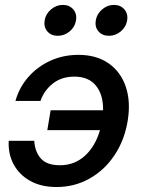

<svg xmlns="http://www.w3.org/2000/svg" viewBox="-20 -751 573 783"><path d="M210.4 11.7Q148.4 11.7 103.8 -12.9Q59.1 -37.6 35.9 -80.3Q12.7 -123 15.6 -176.8H119.6Q122.6 -131.3 147 -104.2Q171.4 -77.1 224.6 -77.1Q283.7 -77.1 326.2 -115.7Q368.7 -154.3 387.7 -220.2H172.9L186.5 -301.3H400.4Q401.4 -364.7 371.3 -401.6Q341.3 -438.5 283.7 -438.5Q231.4 -438.5 195.8 -410.6Q160.2 -382.8 145 -339.4H43Q58.1 -394 95.2 -436.5Q132.3 -479 185.1 -503.2Q237.8 -527.3 299.8 -527.3Q373 -527.3 422.6 -492.9Q472.2 -458.5 492.9 -397.5Q513.7 -336.4 500.5 -256.8Q487.3 -178.2 446.5 -117.4Q405.8 -56.6 344.7 -22.5Q283.7 11.7 210.4 11.7ZM424.3 -605Q397 -605 381.6 -623Q366.2 -641.1 370.6 -668Q375 -694.3 396.5 -712.6Q418 -731 444.8 -731Q471.7 -731 487.3 -712.6Q502.9 -694.3 498.5 -668Q494.1 -641.1 472.7 -623Q451.2 -605 424.3 -605ZM215.3 -605Q188.5 -605 173.1 -623Q157.7 -641.1 162.1 -668Q166.5 -694.3 188 -712.6Q209.5 -731 236.3 -731Q263.2 -731 278.8 -712.6Q294.4 -694.3 290 -668Q285.6 -641.1 264.2 -623Q242.7 -605 215.3 -605Z"/></svg>

Font: Inter Display Medium
Style: Italic
Weight: 500
Italic angle: -9.39999°
Designer: Rasmus Andersson
Foundry: rsms
Version: Version 4.000;git-a52131595